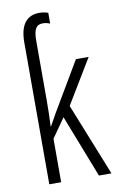

<svg xmlns="http://www.w3.org/2000/svg" viewBox="-87 -813 528 861"><g transform="rotate(-10 177.0 -382.5)"><path d="M155 -765C98 -765 66 -727 66 -646V0H120V-198L181 -285L292 0H349L217 -330L339 -532H281L151 -312C140 -293 131 -277 119 -255H117C119 -295 120 -330 120 -372V-643C120 -696 132 -716 162 -716C173 -716 183 -714 195 -709V-758C185 -762 170 -765 155 -765Z"/></g></svg>

Font: Noto Sans Display Condensed Light
Style: Regular
Weight: 300
Width: 3
Designer: Monotype Design Team
Foundry: Monotype Imaging Inc.
Version: Version 1.900